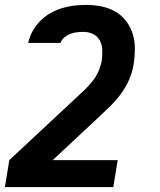

<svg xmlns="http://www.w3.org/2000/svg" viewBox="-33 -548 653 783"><path d="M-13 215 5 105 275 -147Q293 -163 310.5 -180Q328 -197 343.5 -216Q359 -235 368.5 -257Q378 -279 382 -301V-303Q385 -324 384 -345Q383 -366 374 -383Q365 -400 347 -409Q329 -418 308 -418Q295 -418 281 -416.5Q267 -415 254 -410Q241 -405 229.5 -395.5Q218 -386 214 -373H82Q87 -397 99.5 -420Q112 -443 130.5 -462Q149 -481 172 -494Q195 -507 219 -514.5Q243 -522 268 -525Q293 -528 317 -528Q349 -528 379.5 -522Q410 -516 436 -501.5Q462 -487 480.5 -463Q499 -439 508 -410.5Q517 -382 517 -350Q517 -318 512 -286Q507 -254 493.5 -223Q480 -192 460 -165Q440 -138 415 -113.5Q390 -89 365 -66L182 105H447L429 215Z"/></svg>

Font: Iosevka XBd Ex Obl
Style: Regular
Weight: 800
Width: 7
Italic angle: -9°
Monospace: yes
Designer: Belleve Invis
Foundry: Belleve Invis
Version: Version 32.5.0; ttfautohint (v1.8.4)